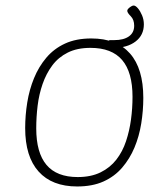

<svg xmlns="http://www.w3.org/2000/svg" viewBox="-20 -668 609 694"><path d="M259 6Q168 6 119.5 -48Q71 -102 71 -205Q71 -251 78.5 -297.5Q86 -344 103 -385.5Q120 -427 147.5 -459.5Q175 -492 215 -510.5Q255 -529 310 -529Q402 -529 450 -474.5Q498 -420 498 -314Q498 -268 490.5 -221.5Q483 -175 466 -134.5Q449 -94 421.5 -62Q394 -30 354 -12Q314 6 259 6ZM261 -28Q309 -28 343.5 -45Q378 -62 400.5 -91Q423 -120 435.5 -157.5Q448 -195 453.5 -236Q459 -277 459 -318Q459 -407 421.5 -451Q384 -495 307 -495Q259 -495 225 -478Q191 -461 169 -431.5Q147 -402 134 -364.5Q121 -327 116 -286Q111 -245 111 -204Q111 -116 148 -72Q185 -28 261 -28ZM390 -495 374 -523H393Q427 -523 446 -536.5Q465 -550 465 -575Q465 -597 452.5 -609.5Q440 -622 440 -629Q440 -633 444 -637Q448 -641 453.5 -644.5Q459 -648 463 -648Q470 -648 478.5 -638Q487 -628 493.5 -612.5Q500 -597 500 -580Q500 -541 470 -518Q440 -495 390 -495Z"/></svg>

Font: Asap Thin
Style: Italic
Weight: 250
Italic angle: -6°
Designer: Pablo Cosgaya
Foundry: Omnibus-Type
Version: Version 3.001